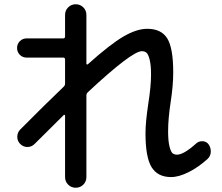

<svg xmlns="http://www.w3.org/2000/svg" viewBox="-20 -815 1040 900"><path d="M385 -745V-516Q385 -514 387.5 -513Q390 -512 392 -514Q497 -608 559 -644Q621 -680 670 -680Q736 -680 764 -635Q792 -590 792 -475Q792 -414 780 -337Q768 -258 768 -200Q768 -154 774.5 -128.5Q781 -103 789 -96.5Q797 -90 810 -90Q841 -90 899 -142Q912 -154 930 -153Q948 -152 958 -138Q969 -122 968 -102.5Q967 -83 953 -70Q910 -31 864 -8Q818 15 782 15Q719 15 690.5 -31.5Q662 -78 662 -190Q662 -242 675 -328Q688 -411 688 -465Q688 -510 681.5 -535.5Q675 -561 666.5 -568Q658 -575 645 -575Q598 -575 392 -383Q385 -376 385 -368V15Q385 36 370.5 50.5Q356 65 335 65Q314 65 299.5 50.5Q285 36 285 15V-273Q285 -275 282.5 -276.5Q280 -278 279 -276Q238 -236 142 -140Q128 -126 108.5 -126Q89 -126 75 -140Q61 -154 61 -173.5Q61 -193 74 -207Q191 -325 279 -409Q285 -415 285 -423V-536Q285 -545 276 -545H105Q86 -545 73 -558Q60 -571 60 -590Q60 -609 73 -622Q86 -635 105 -635H276Q285 -635 285 -644V-745Q285 -766 299.5 -780.5Q314 -795 335 -795Q356 -795 370.5 -780.5Q385 -766 385 -745Z"/></svg>

Font: Rounded Mplus 1c Medium
Style: Regular
Weight: 500
Version: Version 1.059.20150529